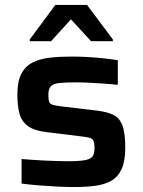

<svg xmlns="http://www.w3.org/2000/svg" viewBox="-20 -746 576 774"><path d="M279 8Q246 8 208 6Q170 4 133 1Q96 -2 67 -6V-105Q83 -104 106 -102Q129 -100 154.5 -99Q180 -98 205 -97Q230 -96 252 -96Q303 -96 325.5 -101Q348 -106 354.5 -117.5Q361 -129 361 -149Q361 -169 356.5 -178.5Q352 -188 339.5 -191Q327 -194 301 -197L171 -213Q117 -219 91.5 -238.5Q66 -258 58 -290Q50 -322 50 -364Q50 -418 66 -448.5Q82 -479 111.5 -494Q141 -509 181 -513.5Q221 -518 269 -518Q301 -518 335.5 -516Q370 -514 401.5 -510.5Q433 -507 455 -503V-404Q428 -407 398 -409Q368 -411 339.5 -412.5Q311 -414 288 -414Q245 -414 220.5 -411.5Q196 -409 185.5 -398.5Q175 -388 175 -364Q175 -345 178 -336Q181 -327 192.5 -323.5Q204 -320 228 -317L372 -300Q411 -295 436 -283.5Q461 -272 473 -241.5Q485 -211 485 -151Q485 -97 470.5 -65Q456 -33 429 -17.5Q402 -2 364 3Q326 8 279 8ZM100 -580V-587L203 -726H331L435 -587V-580H347L266 -668L186 -580Z"/></svg>

Font: Saira SemiExpanded SemiBold
Style: Regular
Weight: 600
Width: 6
Designer: Hector Gatti with collaboration of the Omnibus-Type team
Foundry: Omnibus-Type
Version: Version 1.101